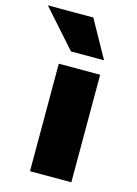

<svg xmlns="http://www.w3.org/2000/svg" viewBox="-159 -834 638 897"><g transform="rotate(15 159.5 -385.0)"><path d="M118 -590 -42 -770H178L278 -590ZM78 0V-520H278V0Z"/></g></svg>

Font: M PLUS 1p Black
Style: Regular
Weight: 900
Version: Version 1.061